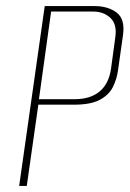

<svg xmlns="http://www.w3.org/2000/svg" viewBox="-20 -611 426 631"><path d="M43 0 127 -591H291Q335 -591 363.5 -569.5Q392 -548 384 -494L368 -381Q364 -351 351 -325Q338 -299 308 -283Q278 -267 224 -267H106L68 0ZM108 -285H225Q277 -285 307.5 -310.5Q338 -336 345 -386L359 -489Q365 -532 342.5 -552.5Q320 -573 287 -573H148Z"/></svg>

Font: Alumni Sans Thin Thin
Style: Italic
Weight: 250
Italic angle: -8°
Version: Version 1.016